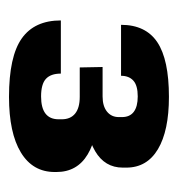

<svg xmlns="http://www.w3.org/2000/svg" viewBox="-4 -824 404 437"><g transform="rotate(90 198.5 -605.0)"><path d="M200 -423Q108 -423 67 -452Q26 -481 26 -541H147Q147 -518 159 -507Q171 -496 199 -496Q251 -496 251 -536V-543Q251 -563 238 -573.5Q225 -584 200 -584H133L132 -636H199Q221 -636 233.5 -646Q246 -656 246 -673V-680Q246 -698 234 -707Q222 -716 199 -716Q174 -716 163 -706Q152 -696 152 -678H36Q36 -734 75.5 -760.5Q115 -787 200 -787Q277 -787 319 -762Q361 -737 361 -690V-682Q361 -641 323.5 -619Q286 -597 220 -597V-626Q291 -626 331 -602Q371 -578 371 -531V-527Q371 -477 326.5 -450Q282 -423 200 -423Z"/></g></svg>

Font: Pathway Extreme
Style: Bold
Weight: 700
Designer: Eduardo Rodriguez Tunni
Foundry: Eduardo Rodriguez Tunni
Version: Version 1.001;gftools[0.9.26]